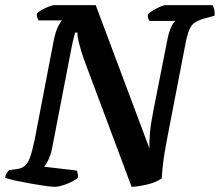

<svg xmlns="http://www.w3.org/2000/svg" viewBox="-33 -724 852 744"><path d="M179 0Q169 0 143.5 -3.5Q118 -7 87 -12.5Q56 -18 28 -24Q0 -30 -13 -35Q-12 -45 -7 -53Q-2 -61 2 -65L32 -69Q51 -71 63 -81Q75 -91 83.5 -114.5Q92 -138 101 -181L175 -566Q182 -601 192 -621Q202 -641 208 -645H116Q114 -649 111.5 -656Q109 -663 110 -672Q117 -679 130.5 -686.5Q144 -694 157.5 -699Q171 -704 177 -704H338L546 -149Q545 -173 548 -208.5Q551 -244 563 -304L614 -562Q620 -596 629.5 -617Q639 -638 647 -643H546Q544 -646 541.5 -652.5Q539 -659 540 -669Q546 -675 560 -683.5Q574 -692 587.5 -698Q601 -704 607 -704H791Q794 -699 797 -687.5Q800 -676 798 -663L754 -651Q720 -641 707.5 -622Q695 -603 686 -556L616 -194Q603 -128 598.5 -87.5Q594 -47 594 -33Q572 -17 537 -9Q502 -1 477 0L293 -492Q280 -529 273 -557.5Q266 -586 267 -598H258Q257 -593 253 -578.5Q249 -564 243 -533L168 -145Q162 -119 153 -101.5Q144 -84 138 -78L265 -63Q266 -59 268 -51.5Q270 -44 269 -35Q250 -20 222.5 -10Q195 0 179 0Z"/></svg>

Font: Texturina 72pt 72pt Regular
Style: Bold Italic
Weight: 700
Italic angle: -11°
Designer: Guillermo Torres Carreño
Foundry: Omnibus-Type
Version: Version 1.002; ttfautohint (v1.8.3)